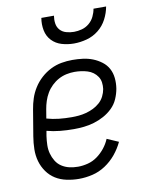

<svg xmlns="http://www.w3.org/2000/svg" viewBox="-84 -801 669 870"><g transform="rotate(-10 250.0 -366.0)"><path d="M209 8Q180 8 152 2Q124 -4 101.5 -18Q79 -32 63 -54.5Q47 -77 39.5 -103.5Q32 -130 32.5 -159Q33 -188 38 -218L58 -338Q62 -363 70 -387.5Q78 -412 92.5 -435Q107 -458 127.5 -476.5Q148 -495 172 -507Q196 -519 221.5 -523.5Q247 -528 272 -528Q296 -528 320 -525Q344 -522 365.5 -513.5Q387 -505 405.5 -491Q424 -477 434.5 -457.5Q445 -438 447.5 -414Q450 -390 446 -365Q442 -342 432 -319Q422 -296 404 -278.5Q386 -261 364 -249Q342 -237 318.5 -230Q295 -223 271.5 -220.5Q248 -218 225 -218Q193 -218 162 -221Q131 -224 101 -232L97 -209Q94 -188 93.5 -167.5Q93 -147 98 -128.5Q103 -110 113 -93.5Q123 -77 139 -66.5Q155 -56 174 -51.5Q193 -47 214 -47Q236 -47 259.5 -53Q283 -59 303 -73.5Q323 -88 338.5 -107.5Q354 -127 363 -149L416 -126Q402 -96 380.5 -70Q359 -44 331 -25.5Q303 -7 271.5 0.5Q240 8 209 8ZM225 -273Q241 -273 257.5 -274.5Q274 -276 291 -280.5Q308 -285 324.5 -293Q341 -301 354.5 -313Q368 -325 376 -341Q384 -357 387 -374Q389 -389 387 -404Q385 -419 377 -431Q369 -443 357.5 -451.5Q346 -460 331.5 -464.5Q317 -469 302 -471Q287 -473 272 -473Q254 -473 235 -469Q216 -465 198.5 -455.5Q181 -446 166.5 -432Q152 -418 142 -401Q132 -384 126 -365.5Q120 -347 117 -329L110 -287Q138 -279 166.5 -276Q195 -273 225 -273ZM293 -600Q264 -600 237 -608Q210 -616 191.5 -635.5Q173 -655 167.5 -683Q162 -711 167 -740H225Q222 -722 224.5 -704.5Q227 -687 238 -674.5Q249 -662 266.5 -657Q284 -652 302 -652Q320 -652 338.5 -657Q357 -662 372 -674.5Q387 -687 395.5 -704.5Q404 -722 407 -740H465Q460 -711 445.5 -683Q431 -655 406.5 -635.5Q382 -616 352 -608Q322 -600 293 -600Z"/></g></svg>

Font: Iosevka Term Curly Light
Style: Italic
Weight: 300
Italic angle: -9°
Designer: Belleve Invis
Foundry: Belleve Invis
Version: Version 32.3.0